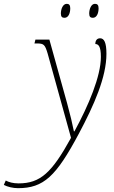

<svg xmlns="http://www.w3.org/2000/svg" viewBox="-157 -743 598 1003"><path d="M328 -650C348 -650 358 -673 358 -700C358 -717 351 -723 339 -723C319 -723 309 -695 309 -672C309 -655 316 -650 328 -650ZM180 -650C200 -650 210 -673 210 -700C210 -717 203 -723 192 -723C171 -723 161 -695 161 -672C161 -655 168 -650 180 -650ZM-63 240C71 240 136 178 254 -43C335 -195 399 -340 399 -462C399 -521 387 -543 366 -543C350 -543 341 -532 341 -513C356 -513 370 -503 370 -446C370 -344 305 -191 232 -57H229C222 -93 209 -148 194 -202L101 -536H28L23 -516H36C72 -516 78 -510 92 -463L214 -23C114 159 54 215 -60 215C-88 215 -111 209 -127 200L-137 223C-118 233 -89 240 -63 240Z"/></svg>

Font: Noto Serif SemiCondensed Thin
Style: Italic
Weight: 100
Width: 4
Italic angle: -12°
Designer: Monotype Design Team
Foundry: Monotype Imaging Inc.
Version: Version 2.013